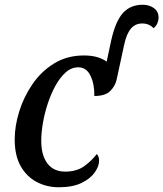

<svg xmlns="http://www.w3.org/2000/svg" viewBox="-20 -780 689 810"><path d="M228 10Q177 10 134.5 -12.5Q92 -35 67 -79.5Q42 -124 42 -192Q42 -248 61 -309.5Q80 -371 117 -425Q154 -479 208.5 -512.5Q263 -546 334 -546Q366 -546 390 -539Q414 -532 430 -520L449 -609Q467 -690 498.5 -725Q530 -760 582 -760Q609 -760 629 -746Q649 -732 649 -705Q649 -694 644 -682Q639 -670 628 -661Q609 -681 580 -681Q551 -681 532.5 -659.5Q514 -638 504 -592L472 -444Q466 -417 445 -396Q424 -375 378 -375Q379 -424 362 -460Q345 -496 310 -496Q281 -496 257 -474.5Q233 -453 214 -418.5Q195 -384 181.5 -343Q168 -302 161 -261Q154 -220 154 -186Q154 -125 180 -90.5Q206 -56 255 -56Q304 -56 336 -79.5Q368 -103 388 -130Q398 -122 398 -102Q398 -79 380 -53Q362 -27 324.5 -8.5Q287 10 228 10Z"/></svg>

Font: Noto Serif SemiCondensed Medium
Style: Italic
Weight: 500
Width: 4
Italic angle: -12°
Designer: Monotype Design Team
Foundry: Monotype Imaging Inc.
Version: Version 2.013